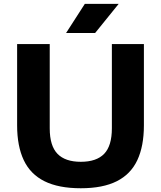

<svg xmlns="http://www.w3.org/2000/svg" viewBox="-20 -969 837 998"><path d="M400 9.5Q284.5 9.5 211.2 -27Q138 -63.5 103.5 -136.5Q69 -209.5 69 -317.5V-740H238.5V-302Q238.5 -211 278.8 -169.5Q319 -128 400 -128Q481.5 -128 521.5 -169.5Q561.5 -211 561.5 -302V-740H728V-317.5Q728 -209.5 693.8 -136.5Q659.5 -63.5 587 -27Q514.5 9.5 400 9.5ZM323.5 -797.5 421 -949H597L474.5 -797.5Z"/></svg>

Font: Encode Sans SemiExpanded
Style: Bold
Weight: 700
Width: 6
Designer: Multiple Designers
Foundry: Impallari Type
Version: Version 3.002